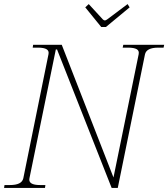

<svg xmlns="http://www.w3.org/2000/svg" viewBox="-30 -919 823 939"><path d="M387 -883 404 -899 473 -824Q478 -819 483 -819Q487 -819 494 -824L594 -899L604 -883L488 -787H465ZM-8 -14H18Q47 -14 63.5 -22Q80 -30 84 -47L207 -653Q211 -670 198 -678Q185 -686 156 -686H130L132 -700H272L525 -51L648 -653Q652 -671 638.5 -678.5Q625 -686 596 -686H570L573 -700H773L770 -686H744Q686 -686 679 -653L546 0H516L249 -677H243L114 -47Q107 -14 166 -14H192L190 0H-10Z"/></svg>

Font: Taviraj Thin
Style: Italic
Weight: 250
Italic angle: -12°
Designer: Katatrad Team
Foundry: CadsonDemak
Version: Version 1.001